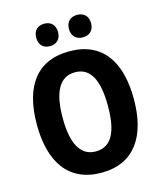

<svg xmlns="http://www.w3.org/2000/svg" viewBox="-133 -1016 949 1123"><g transform="rotate(-15 341.5 -454.5)"><path d="M176 -851C176 -806 203 -783 242 -783C280 -783 308 -807 308 -851C308 -896 280 -919 242 -919C203 -919 176 -896 176 -851ZM374 -851C374 -807 402 -783 441 -783C480 -783 508 -807 508 -851C508 -896 480 -919 441 -919C402 -919 374 -896 374 -851ZM635 -358C635 -584 542 -725 342 -725C144 -725 48 -591 48 -359C48 -134 142 10 342 10C541 10 635 -133 635 -358ZM204 -358C204 -512 247 -598 342 -598C436 -598 478 -514 478 -358C478 -202 437 -119 341 -119C248 -119 204 -204 204 -358Z"/></g></svg>

Font: Noto Sans Oriya Cond Bold
Style: Bold
Weight: 700
Width: 3
Designer: Amélie Bonet and Sol Matas
Foundry: Google LLC
Version: Version 2.006